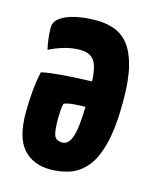

<svg xmlns="http://www.w3.org/2000/svg" viewBox="-86 -570 516 640"><g transform="rotate(15 172.0 -250.0)"><path d="M169 -510Q203 -510 231.5 -499.5Q260 -489 280.5 -463Q301 -437 312.5 -391Q324 -345 324 -274Q324 -183 310 -127Q296 -71 271.5 -41.5Q247 -12 215 -1Q183 10 148 10Q88 10 54 -28Q20 -66 20 -153Q20 -189 23.5 -227.5Q27 -266 34 -295Q63 -301 101 -304Q139 -307 175 -308.5Q211 -310 234.5 -310Q258 -310 258 -310L256 -221Q256 -221 241.5 -221.5Q227 -222 206 -222Q185 -222 165 -220Q145 -218 134 -213Q131 -204 130 -188.5Q129 -173 129 -161Q129 -113 136.5 -100Q144 -87 163 -87Q176 -87 185 -98Q194 -109 199 -131.5Q204 -154 206 -187.5Q208 -221 208 -267Q208 -302 205.5 -327.5Q203 -353 196.5 -369Q190 -385 176.5 -393Q163 -401 142 -401Q115 -401 88.5 -393.5Q62 -386 36 -373Q32 -388 29.5 -409.5Q27 -431 27 -448Q27 -468 46.5 -482Q66 -496 98 -503Q130 -510 169 -510Z"/></g></svg>

Font: Yanone Kaffeesatz ExtraLight
Style: Regular
Weight: 200
Designer: Yanone (Cyrillic: Daniel Pouzeot, Huerta Tipografica, and Cyreal)
Foundry: Yanone
Version: Version 2.003